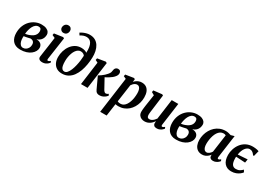

<svg xmlns="http://www.w3.org/2000/svg" viewBox="21 -1980 4735 3383"><g transform="rotate(30 2389.0 -288.5)"><path d="M235 10.5Q181 10.5 142 -6.5Q103 -23.5 78 -54.2Q53 -85 41.2 -125.2Q29.5 -165.5 29.5 -211Q29.5 -294.5 56.2 -359.8Q83 -425 128.2 -470.2Q173.5 -515.5 230 -539.2Q286.5 -563 346 -563Q405.5 -563 442.8 -547Q480 -531 497.2 -505.8Q514.5 -480.5 514.5 -452Q514.5 -420.5 503.8 -389.2Q493 -358 467 -332Q441 -306 395 -291Q436 -291.5 463.5 -278Q491 -264.5 505.2 -241Q519.5 -217.5 519.5 -186Q519.5 -150.5 500.5 -115.8Q481.5 -81 445.2 -52.2Q409 -23.5 356 -6.5Q303 10.5 235 10.5ZM263 -41Q293.5 -41 319.5 -57.5Q345.5 -74 361.8 -102.8Q378 -131.5 378 -168Q378 -198 367.5 -215.8Q357 -233.5 339.2 -241.8Q321.5 -250 299 -251Q291 -249.5 281 -247Q271 -244.5 259.8 -242Q248.5 -239.5 236.5 -237Q221.5 -234 205.5 -231Q189.5 -228 172 -226Q171 -217.5 170.8 -208.5Q170.5 -199.5 170.5 -190.5Q170.5 -150 180.8 -116Q191 -82 211.5 -61.5Q232 -41 263 -41ZM172.5 -275.5Q187 -277 200.5 -279.8Q214 -282.5 226.8 -286.2Q239.5 -290 252.5 -295Q292 -309.5 319.8 -330Q347.5 -350.5 362 -377.5Q376.5 -404.5 376.5 -438.5Q376.5 -473 362.2 -489.2Q348 -505.5 319 -505.5Q284.5 -505.5 258.2 -485Q232 -464.5 214.2 -430.5Q196.5 -396.5 186.2 -356Q176 -315.5 172.5 -275.5Z M684.5 10Q657 10 637.8 2Q618.5 -6 609.5 -21.2Q600.5 -36.5 603 -58.5Q605.5 -78 610 -109.5Q614.5 -141 620.2 -181.8Q626 -222.5 633 -269.5Q640 -316.5 647 -367.8Q654 -419 661 -471.5L602.5 -498L609.5 -534.5L783.5 -560L807.5 -547.5L742.5 -98.5Q739.5 -80.5 744.2 -71.8Q749 -63 758.5 -63Q768 -63 778.8 -68.5Q789.5 -74 806 -88.5L818.5 -59Q812 -50 794.8 -33.5Q777.5 -17 749.8 -3.5Q722 10 684.5 10ZM747 -626Q717 -626 696.5 -647.8Q676 -669.5 677 -699Q679 -735.5 701.5 -760.8Q724 -786 762.5 -786Q796.5 -786 815.5 -764.8Q834.5 -743.5 834 -716Q834 -678 812 -652Q790 -626 747 -626Z M1081 9Q1019 9 974 -18.2Q929 -45.5 904.5 -95.2Q880 -145 880 -212.5Q880 -277 899 -338.5Q918 -400 953.8 -449.2Q989.5 -498.5 1041.2 -527.8Q1093 -557 1158.5 -557Q1195.5 -557 1227.5 -547.5Q1259.5 -538 1273.5 -524.5Q1277 -592 1268.2 -639Q1259.5 -686 1241.5 -714.8Q1223.5 -743.5 1198 -756.5Q1172.5 -769.5 1142 -769.5Q1110.5 -769.5 1081.8 -760Q1053 -750.5 1017.5 -728.5L991 -771.5Q1019 -789.5 1049.5 -802.8Q1080 -816 1111 -823.5Q1142 -831 1172 -831Q1237 -831 1283 -805.2Q1329 -779.5 1357.8 -734.2Q1386.5 -689 1399.2 -629.5Q1412 -570 1409.5 -502.5Q1407.5 -432.5 1395.5 -360.2Q1383.5 -288 1359.8 -221.8Q1336 -155.5 1298.2 -103.5Q1260.5 -51.5 1206.8 -21.2Q1153 9 1081 9ZM1102.5 -43.5Q1134 -43.5 1159.2 -72.5Q1184.5 -101.5 1203.5 -148.2Q1222.5 -195 1235.5 -250.5Q1248.5 -306 1255.2 -360.2Q1262 -414.5 1263 -456.5Q1252 -472.5 1238.8 -481.5Q1225.5 -490.5 1210.8 -494.5Q1196 -498.5 1180.5 -498.5Q1151.5 -498.5 1127 -482.8Q1102.5 -467 1083.2 -439.2Q1064 -411.5 1050.8 -375Q1037.5 -338.5 1030.2 -296.8Q1023 -255 1023 -211.5Q1023 -152.5 1031.5 -115.2Q1040 -78 1057.8 -60.8Q1075.5 -43.5 1102.5 -43.5Z M1469 0 1532.5 -471.5 1480.5 -498 1488 -534.5 1652 -561 1677 -546.5 1602.5 0ZM1846.5 9.5Q1818 9.5 1800.2 0.2Q1782.5 -9 1772.5 -23.2Q1762.5 -37.5 1756 -52L1650 -280.5Q1679.5 -298 1705.2 -316.5Q1731 -335 1753.5 -355.2Q1776 -375.5 1795 -398.5Q1819.5 -426.5 1826.8 -449.2Q1834 -472 1835.5 -492Q1838 -516.5 1848.8 -531.2Q1859.5 -546 1874.5 -553Q1889.5 -560 1904 -560Q1934.5 -560 1948.2 -543.5Q1962 -527 1962.5 -504.5Q1963 -481.5 1954.2 -462.5Q1945.5 -443.5 1932.5 -428.5Q1916 -407 1890.5 -386.8Q1865 -366.5 1836.2 -349Q1807.5 -331.5 1780 -317.5Q1752.5 -303.5 1731 -294L1754.5 -338.5L1874.5 -120Q1886.5 -98 1900.2 -86Q1914 -74 1927 -74Q1936.5 -74 1950.8 -79.2Q1965 -84.5 1979 -97L1994.5 -66Q1985.5 -53.5 1964.8 -35.5Q1944 -17.5 1913.8 -4Q1883.5 9.5 1846.5 9.5Z M2006 254 2106 -473.5 2052.5 -498.5 2059.5 -534.5 2225.5 -560.5 2248 -548 2240.5 -489.5Q2256 -508 2278 -524.2Q2300 -540.5 2327.2 -550.8Q2354.5 -561 2387 -561Q2441.5 -561 2478.5 -536Q2515.5 -511 2534.2 -464.5Q2553 -418 2553 -352Q2553 -296.5 2538.8 -243.2Q2524.5 -190 2497 -144Q2469.5 -98 2430.2 -63.2Q2391 -28.5 2340.5 -9.2Q2290 10 2230 10Q2216.5 10 2201.5 8Q2186.5 6 2172.5 3.5L2137.5 254ZM2181.5 -61Q2193.5 -53.5 2208.2 -50.2Q2223 -47 2241.5 -47Q2277.5 -47 2305 -65Q2332.5 -83 2352.5 -113.8Q2372.5 -144.5 2385.5 -184Q2398.5 -223.5 2404.5 -267.2Q2410.5 -311 2410.5 -354Q2410.5 -393 2402.2 -423Q2394 -453 2377.2 -470Q2360.5 -487 2335 -487Q2312.5 -487 2293 -476.2Q2273.5 -465.5 2258 -449.2Q2242.5 -433 2232 -415.5Z M2763 10.5Q2731 10.5 2701.5 -1.8Q2672 -14 2652.5 -41.2Q2633 -68.5 2632.5 -113.5Q2632.5 -130.5 2634.2 -151.8Q2636 -173 2639 -196.5Q2642 -220 2645.2 -243.5Q2648.5 -267 2652 -288.5L2679.5 -471L2622 -503.5L2628.5 -540.5L2798.5 -560L2821 -547.5L2787.5 -288Q2785 -267 2782 -245Q2779 -223 2776.2 -202.5Q2773.5 -182 2771.8 -164.8Q2770 -147.5 2770 -135Q2770 -109 2775.8 -93.8Q2781.5 -78.5 2792.8 -72Q2804 -65.5 2821.5 -65.5Q2844 -65.5 2865.8 -77Q2887.5 -88.5 2906.2 -107.2Q2925 -126 2939 -146.5L2995 -554.5H3129L3066 -99Q3063.5 -80.5 3068.8 -71.8Q3074 -63 3084 -63Q3093 -63 3103 -68.5Q3113 -74 3130.5 -88.5L3143.5 -59Q3137.5 -49.5 3120 -33Q3102.5 -16.5 3075.2 -3.2Q3048 10 3013.5 10Q2977 10 2958.8 -5.5Q2940.5 -21 2938 -47Q2938 -50 2938 -55Q2938 -60 2938.5 -66.5Q2939 -73 2940 -79.5Q2941 -86 2941.5 -92L2940 -93Q2926.5 -74 2909.2 -55.5Q2892 -37 2870.2 -22.2Q2848.5 -7.5 2822 1.5Q2795.5 10.5 2763 10.5Z M3405.5 10.5Q3351.5 10.5 3312.5 -6.5Q3273.5 -23.5 3248.5 -54.2Q3223.5 -85 3211.8 -125.2Q3200 -165.5 3200 -211Q3200 -294.5 3226.8 -359.8Q3253.5 -425 3298.8 -470.2Q3344 -515.5 3400.5 -539.2Q3457 -563 3516.5 -563Q3576 -563 3613.2 -547Q3650.5 -531 3667.8 -505.8Q3685 -480.5 3685 -452Q3685 -420.5 3674.2 -389.2Q3663.5 -358 3637.5 -332Q3611.5 -306 3565.5 -291Q3606.5 -291.5 3634 -278Q3661.5 -264.5 3675.8 -241Q3690 -217.5 3690 -186Q3690 -150.5 3671 -115.8Q3652 -81 3615.8 -52.2Q3579.5 -23.5 3526.5 -6.5Q3473.5 10.5 3405.5 10.5ZM3433.5 -41Q3464 -41 3490 -57.5Q3516 -74 3532.2 -102.8Q3548.5 -131.5 3548.5 -168Q3548.5 -198 3538 -215.8Q3527.5 -233.5 3509.8 -241.8Q3492 -250 3469.5 -251Q3461.5 -249.5 3451.5 -247Q3441.5 -244.5 3430.2 -242Q3419 -239.5 3407 -237Q3392 -234 3376 -231Q3360 -228 3342.5 -226Q3341.5 -217.5 3341.2 -208.5Q3341 -199.5 3341 -190.5Q3341 -150 3351.2 -116Q3361.5 -82 3382 -61.5Q3402.5 -41 3433.5 -41ZM3343 -275.5Q3357.5 -277 3371 -279.8Q3384.5 -282.5 3397.2 -286.2Q3410 -290 3423 -295Q3462.5 -309.5 3490.2 -330Q3518 -350.5 3532.5 -377.5Q3547 -404.5 3547 -438.5Q3547 -473 3532.8 -489.2Q3518.5 -505.5 3489.5 -505.5Q3455 -505.5 3428.8 -485Q3402.5 -464.5 3384.8 -430.5Q3367 -396.5 3356.8 -356Q3346.5 -315.5 3343 -275.5Z M4208 -100.5Q4205 -79.5 4210.8 -71.2Q4216.5 -63 4226.5 -63Q4235 -63 4245.5 -68.5Q4256 -74 4271.5 -87L4285 -57.5Q4279 -48.5 4261.2 -32.2Q4243.5 -16 4216.2 -3Q4189 10 4155 10Q4123 10 4103.8 -6Q4084.5 -22 4084 -53L4086.5 -74.5Q4071 -53.5 4048.8 -34.2Q4026.5 -15 3997.8 -2.5Q3969 10 3932.5 10Q3877 10 3839.8 -16.5Q3802.5 -43 3784 -89Q3765.5 -135 3765.5 -192Q3765.5 -246 3779.5 -299.2Q3793.5 -352.5 3820.8 -399.5Q3848 -446.5 3887.8 -482.8Q3927.5 -519 3979.5 -539.8Q4031.5 -560.5 4094 -560.5Q4121 -560.5 4150.8 -554Q4180.5 -547.5 4202 -539.5L4272 -559.5ZM4129 -492.5Q4119.5 -498 4107.8 -501Q4096 -504 4083 -504Q4046 -504 4017.2 -485.2Q3988.5 -466.5 3967.8 -434.5Q3947 -402.5 3934 -362.2Q3921 -322 3914.5 -278.8Q3908 -235.5 3908 -194.5Q3908 -151.5 3917.5 -122.2Q3927 -93 3944 -78.2Q3961 -63.5 3983 -63.5Q3998 -63.5 4011.8 -69.2Q4025.5 -75 4037.8 -84.8Q4050 -94.5 4060.2 -106.5Q4070.5 -118.5 4078.5 -131.5Z M4525.5 10Q4440 10 4389 -46.8Q4338 -103.5 4336.5 -215Q4336 -274.5 4355 -335.2Q4374 -396 4412.5 -447.2Q4451 -498.5 4509.8 -529.5Q4568.5 -560.5 4646.5 -560.5Q4666.5 -560.5 4689 -558.2Q4711.5 -556 4732.8 -551.5Q4754 -547 4770 -540L4741.5 -428H4723Q4703.5 -456 4685.8 -470.5Q4668 -485 4651.5 -490Q4635 -495 4620 -495Q4595.5 -495 4573.2 -481.5Q4551 -468 4532.5 -443.5Q4514 -419 4500.8 -384Q4487.5 -349 4481 -306Q4531 -309.5 4578.8 -312.2Q4626.5 -315 4676 -319L4664.5 -247.5Q4622 -250 4576.2 -252.5Q4530.5 -255 4476 -258.5Q4475.5 -249.5 4475.2 -240.5Q4475 -231.5 4475 -222.5Q4476.5 -143.5 4501.2 -105.8Q4526 -68 4577.5 -68Q4624 -68 4654.2 -86.2Q4684.5 -104.5 4709 -130L4734 -88.5Q4720.5 -68.5 4692 -45.5Q4663.5 -22.5 4621.5 -6.2Q4579.5 10 4525.5 10Z"/></g></svg>

Font: Merriweather 36pt
Style: Bold Italic
Weight: 700
Italic angle: -7.8°
Version: Version 2.101